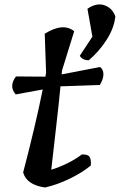

<svg xmlns="http://www.w3.org/2000/svg" viewBox="-20 -834 533 854"><path d="M424 -456 250 -450H249Q243 -384 228 -254.5Q213 -125 208 -79Q287 -104 344 -147Q371 -148 378.5 -136Q386 -124 384 -98Q347 -67 290.5 -39.5Q234 -12 180 0Q98 -12 83 -67Q139 -281 170 -436L50 -414Q18 -450 51 -494L182 -493L185 -511L179 -684Q261 -735 310 -695L256 -521L254 -503L425 -536Q440 -525 440 -503.5Q440 -482 424 -456ZM391 -671 369 -795Q410 -823 445 -810.5Q480 -798 493 -761Q488 -710 454.5 -657.5Q421 -605 375 -566Q346 -566 335 -586Z"/></svg>

Font: Tillana Medium
Style: Regular
Weight: 500
Designer: Lipi Raval (Devanagari, Latin), Jonny Pinhorn (Latin)
Foundry: Indian Type Foundry
Version: Version 2.003;PS 1.0;hotconv 1.0.79;makeotf.lib2.5.61930; tt